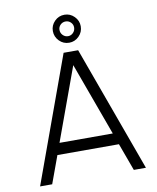

<svg xmlns="http://www.w3.org/2000/svg" viewBox="-97 -979 863 1054"><g transform="rotate(-10 335.0 -452.5)"><path d="M294.5 -700H375.5L630 0H562.5L506.5 -153H163.5L107.5 0H40ZM186.5 -217H483.5L335 -624ZM335 -749Q302.5 -749 279.8 -772.2Q257 -795.5 257 -827.5Q257 -859 279.8 -882Q302.5 -905 335 -905Q366.5 -905 389.5 -882Q412.5 -859 412.5 -827.5Q412.5 -795 389.5 -772Q366.5 -749 335 -749ZM335 -785.5Q351.5 -785.5 363.5 -797.8Q375.5 -810 375.5 -827.5Q375.5 -844 363.5 -855.8Q351.5 -867.5 335 -867.5Q318 -867.5 306 -855.8Q294 -844 294 -827.5Q294 -810 306 -797.8Q318 -785.5 335 -785.5Z"/></g></svg>

Font: Urbanist Light
Style: Regular
Weight: 300
Designer: Corey Hu
Foundry: Corey Hu
Version: Version 1.330; ttfautohint (v1.8.4.7-5d5b)